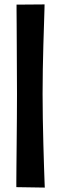

<svg xmlns="http://www.w3.org/2000/svg" viewBox="-20 -714 277 870"><path d="M183 136 54 134Q54 136 54 110.5Q54 85 54.5 39.5Q55 -6 55.5 -62Q56 -118 56.5 -177Q57 -236 57 -288Q57 -340 56.5 -397Q56 -454 56 -507.5Q56 -561 55.5 -604Q55 -647 55 -671Q55 -695 55 -693L182 -694Q182 -696 181.5 -672.5Q181 -649 179.5 -606.5Q178 -564 176.5 -510.5Q175 -457 174 -399.5Q173 -342 173 -289Q173 -236 174 -176.5Q175 -117 176.5 -60.5Q178 -4 179.5 41.5Q181 87 182 113Q183 139 183 136Z"/></svg>

Font: Truculenta Black
Style: Regular
Weight: 900
Version: Version 1.002